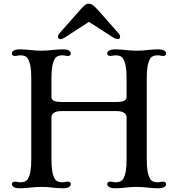

<svg xmlns="http://www.w3.org/2000/svg" viewBox="-20 -1011 957 1031"><path d="M43.9 -22.5C43.9 -12.2 53.7 0 86.9 0C106 0 128.9 -2 140.6 -3.4C155.8 -5.9 185.5 -7.3 202.1 -7.3C218.8 -7.3 248.5 -5.9 263.7 -3.4C275.4 -2 298.3 0 317.4 0C350.6 0 360.4 -12.2 360.4 -22.5C360.4 -30.3 354.5 -35.6 344.2 -35.6C337.9 -35.6 334 -34.7 329.6 -33.7C325.7 -32.7 320.8 -32.2 313 -32.2C296.9 -32.2 281.7 -37.6 274.9 -49.8C261.7 -72.8 256.3 -101.6 256.3 -156.7V-381.3C256.3 -399.4 272.5 -414.6 310.1 -414.6H606C643.1 -414.6 659.7 -399.4 659.7 -381.3V-156.7C659.7 -101.6 654.3 -72.8 641.1 -49.8C634.3 -37.6 619.1 -32.2 603 -32.2C595.2 -32.2 590.3 -32.7 586.4 -33.7C582 -34.7 578.1 -35.6 571.8 -35.6C561.5 -35.6 555.7 -30.3 555.7 -22.5C555.7 -12.2 565.4 0 598.6 0C617.7 0 640.6 -2 652.3 -3.4C667.5 -5.9 697.3 -7.3 713.9 -7.3C730.5 -7.3 760.3 -5.9 775.4 -3.4C787.1 -2 810.1 0 829.1 0C862.3 0 872.1 -12.2 872.1 -22.5C872.1 -30.3 866.2 -35.6 856 -35.6C849.6 -35.6 845.7 -34.7 841.3 -33.7C837.4 -32.7 832.5 -32.2 824.7 -32.2C808.6 -32.2 793.5 -37.6 786.6 -49.8C773.4 -72.8 768.1 -101.6 768.1 -156.7V-589.4C768.1 -644.5 773.4 -673.3 786.6 -696.3C793.5 -708.5 808.6 -713.9 824.7 -713.9C832.5 -713.9 837.4 -713.4 841.3 -712.4C845.7 -711.4 849.6 -710.4 856 -710.4C866.2 -710.4 872.1 -715.8 872.1 -723.6C872.1 -733.9 862.3 -746.1 829.1 -746.1C810.1 -746.1 787.1 -744.1 775.4 -742.7C760.3 -740.2 730.5 -738.8 713.9 -738.8C697.3 -738.8 667.5 -740.2 652.3 -742.7C640.6 -744.1 617.7 -746.1 598.6 -746.1C565.4 -746.1 555.7 -733.9 555.7 -723.6C555.7 -715.8 561.5 -710.4 571.8 -710.4C578.1 -710.4 582 -711.4 586.4 -712.4C590.3 -713.4 595.2 -713.9 603 -713.9C619.1 -713.9 634.3 -708.5 641.1 -696.3C654.3 -673.3 659.7 -644.5 659.7 -589.4V-490.7C659.7 -473.6 647.5 -463.4 606 -463.4H310.1C268.1 -463.4 256.3 -473.6 256.3 -490.7V-589.4C256.3 -644.5 261.7 -673.3 274.9 -696.3C281.7 -708.5 296.9 -713.9 313 -713.9C320.8 -713.9 325.7 -713.4 329.6 -712.4C334 -711.4 337.9 -710.4 344.2 -710.4C354.5 -710.4 360.4 -715.8 360.4 -723.6C360.4 -733.9 350.6 -746.1 317.4 -746.1C298.3 -746.1 275.4 -744.1 263.7 -742.7C248.5 -740.2 218.8 -738.8 202.1 -738.8C185.5 -738.8 155.8 -740.2 140.6 -742.7C128.9 -744.1 106 -746.1 86.9 -746.1C53.7 -746.1 43.9 -733.9 43.9 -723.6C43.9 -715.8 49.8 -710.4 60.1 -710.4C66.4 -710.4 70.3 -711.4 74.7 -712.4C78.6 -713.4 83.5 -713.9 91.3 -713.9C107.4 -713.9 122.6 -708.5 129.4 -696.3C142.6 -673.3 147.9 -644.5 147.9 -589.4V-156.7C147.9 -101.6 142.6 -72.8 129.4 -49.8C122.6 -37.6 107.4 -32.2 91.3 -32.2C83.5 -32.2 78.6 -32.7 74.7 -33.7C70.3 -34.7 66.4 -35.6 60.1 -35.6C49.8 -35.6 43.9 -30.3 43.9 -22.5ZM304.2 -800.8C309.1 -800.8 319.3 -804.2 330.1 -811L457.5 -893.6L585.9 -811C596.7 -804.2 607.4 -800.8 612.3 -800.8C621.6 -800.8 625 -807.6 625 -813C625 -817.9 623 -825.2 616.7 -832L509.8 -953.1C482.9 -983.9 470.2 -991.2 457 -991.2C443.4 -991.2 434.6 -985.8 406.2 -953.1L299.3 -832C293 -825.2 291 -817.9 291 -813C291 -807.6 294.9 -800.8 304.2 -800.8Z"/></svg>

Font: Stoke
Style: Light
Weight: 300
Designer: Nicole Fally
Foundry: Nicole Fally
Version: Version 1.001